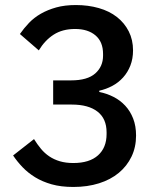

<svg xmlns="http://www.w3.org/2000/svg" viewBox="-20 -730 640 762"><path d="M262 -411Q327 -411 358 -438.5Q389 -466 389 -509V-516Q389 -564 359 -589.5Q329 -615 278 -615Q228 -615 193 -592.5Q158 -570 134 -530L59 -595Q75 -618 95 -639Q115 -660 142 -675.5Q169 -691 203 -700.5Q237 -710 281 -710Q330 -710 372 -698Q414 -686 444 -662.5Q474 -639 491 -605.5Q508 -572 508 -530Q508 -497 497.5 -470Q487 -443 468.5 -422.5Q450 -402 425.5 -389Q401 -376 374 -370V-365Q404 -359 430.5 -345.5Q457 -332 477 -310.5Q497 -289 508.5 -259.5Q520 -230 520 -192Q520 -146 502 -108.5Q484 -71 451.5 -44Q419 -17 373 -2.5Q327 12 271 12Q222 12 185 1.5Q148 -9 119.5 -26.5Q91 -44 69.5 -66.5Q48 -89 32 -113L115 -178Q128 -157 142.5 -139.5Q157 -122 175.5 -109.5Q194 -97 217.5 -90Q241 -83 271 -83Q335 -83 369 -113.5Q403 -144 403 -198V-205Q403 -259 367 -287Q331 -315 265 -315H191V-411Z"/></svg>

Font: IBM Plex Sans Arabic Medium
Style: Regular
Weight: 500
Designer: Mike Abbink, Paul van der Laan, Pieter van Rosmalen, Wael Morcos, Khajak Apelian
Foundry: Bold Monday
Version: Version 1.1